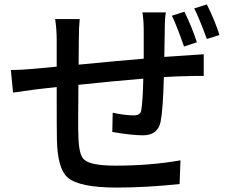

<svg xmlns="http://www.w3.org/2000/svg" viewBox="-20 -813 1040 867"><path d="M811 -603Q774 -708 756 -742L813 -760Q849 -685 869 -622ZM722 -556 900 -568V-470Q876 -471 814 -469Q792 -469 720 -465Q716 -316 705 -262Q692 -202 625 -202Q577 -202 487 -217L489 -304Q544 -292 584 -292Q615 -292 618 -316Q625 -359 627 -458Q464 -444 334 -430Q332 -237 334 -197Q336 -114 359 -93Q388 -65 501 -65Q659 -65 795 -89L791 18Q640 34 507 34Q335 34 284 -13Q240 -52 237 -182Q236 -224 236 -420L148 -410L39 -395L29 -497Q80 -497 141 -503L236 -512V-632Q236 -682 229 -727H340Q336 -691 336 -637L335 -521Q498 -537 629 -548V-676Q629 -721 623 -757H729Q724 -730 724 -679ZM914 -793Q949 -724 971 -655L914 -637Q878 -735 857 -775Z"/></svg>

Font: Noto Sans S Chinese Medium
Style: Regular
Weight: 500
Designer: Ryoko NISHIZUKA  (kana & ideographs); Paul D. Hunt (Latin, Greek & Cyrillic); Wenlong ZHANG  (bopomofo); Sandoll Communi
Foundry: Adobe Systems Incorporated
Version: Version 1.000;PS 1;hotconv 1.0.78;makeotf.lib2.5.61930